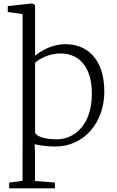

<svg xmlns="http://www.w3.org/2000/svg" viewBox="-20 -812 660 1082"><path d="M107.4 -24.4C107.4 25.9 106.9 144 106.9 207L31.7 216.8V249.5H289.6V216.8L177.2 208V49.3L175.3 1C207.5 8.3 248 13.7 291.5 13.7C456.1 13.7 567.9 -124 567.9 -295.4C567.9 -490.2 460.9 -563 350.1 -563C274.4 -563 216.3 -528.8 177.7 -498V-784.2L160.6 -792.5L23.9 -777.8V-744.6L107.4 -732.4ZM177.7 -65.4V-458C209.5 -487.8 266.1 -510.7 321.8 -510.7C412.6 -510.7 499.5 -450.2 497.6 -278.3C496.1 -108.4 399.4 -26.9 300.3 -26.9C244.1 -26.9 188 -38.1 177.7 -65.4Z"/></svg>

Font: Merriweather
Style: Light
Weight: 250
Designer: Eben Sorkin ( eben@eyebytes.com )
Foundry: Sorkin Type Co.
Version: Version 1.003